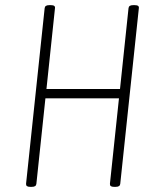

<svg xmlns="http://www.w3.org/2000/svg" viewBox="-20 -722 621 744"><path d="M96 2Q80 2 81 -10L153 -690Q154 -702 170 -702H178Q195 -702 193 -690L160 -377H445L478 -690Q479 -702 495 -702H503Q520 -702 518 -690L446 -10Q445 2 429 2H421Q405 2 406 -10L441 -341H156L121 -10Q120 2 104 2Z"/></svg>

Font: Asap Condensed Condensed Thin
Style: Italic
Weight: 100
Width: 3
Italic angle: -6°
Designer: Pablo Cosgaya
Foundry: Omnibus-Type
Version: Version 3.001; ttfautohint (v1.8.4.7-5d5b)